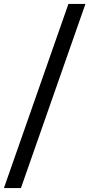

<svg xmlns="http://www.w3.org/2000/svg" viewBox="-48 -862 457 982"><path d="M302 -842H389L59 100H-28Z"/></svg>

Font: CMG Sans Medium
Style: Regular
Weight: 500
Designer: Julieta Ulanovsky
Foundry: Julieta Ulanovsky
Version: Version 7.200